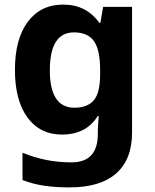

<svg xmlns="http://www.w3.org/2000/svg" viewBox="-20 -576 673 836"><path d="M255 -556Q356 -556 413 -476H417L429 -546H555V1Q555 118 486 179Q417 240 282 240Q224 240 174.5 233Q125 226 78 208V89Q179 131 291 131Q406 131 406 7V-4Q406 -21 407.5 -39Q409 -57 410 -71H406Q378 -28 339 -9Q300 10 251 10Q154 10 99.5 -64.5Q45 -139 45 -272Q45 -406 101 -481Q157 -556 255 -556ZM302 -435Q197 -435 197 -270Q197 -107 304 -107Q361 -107 388.5 -139.5Q416 -172 416 -253V-271Q416 -359 389 -397Q362 -435 302 -435Z"/></svg>

Font: Noto Sans Ol Chiki
Style: Bold
Weight: 700
Designer: Monotype Design Team, Lewis McGuffie
Foundry: Monotype Imaging Inc.
Version: Version 2.003; ttfautohint (v1.8.4.7-5d5b)